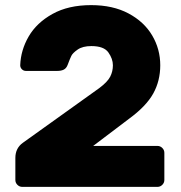

<svg xmlns="http://www.w3.org/2000/svg" viewBox="-20 -730 706 750"><path d="M344 -160H595Q606 -160 614 -152Q622 -144 622 -133V-27Q622 -16 614 -8Q606 0 595 0H67Q56 0 48 -8Q40 -16 40 -27V-113Q40 -151 69 -172L368 -386Q400 -410 410.5 -430.5Q421 -451 421 -475Q421 -500 403.5 -525Q386 -550 337 -550Q303 -550 283.5 -536.5Q264 -523 258.5 -511.5Q253 -500 244 -476Q239 -463 229 -458Q219 -453 204 -453H81Q72 -453 65.5 -459.5Q59 -466 59 -475Q61 -534 92 -587.5Q123 -641 185 -675.5Q247 -710 336 -710Q421 -710 482 -677.5Q543 -645 574.5 -591.5Q606 -538 606 -475Q606 -414 578.5 -364.5Q551 -315 484 -266Z"/></svg>

Font: Rubik
Style: Regular
Weight: 700
Designer: Hubert & Fischer
Foundry: Hubert & Fischer
Version: Version 1.100